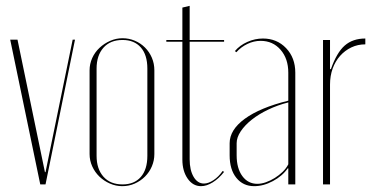

<svg xmlns="http://www.w3.org/2000/svg" viewBox="-20 -632 1292 658"><path d="M136 0H118L15 -496H40L134 -42H136L229 -496H237Z M400 -501Q422 -501 442 -492.5Q462 -484 477 -469Q492 -454 500.5 -434Q509 -414 509 -391V-104Q509 -82 500.5 -62Q492 -42 477 -27Q462 -12 442 -3Q422 6 399 6Q377 6 356.5 -3Q336 -12 320.5 -27Q305 -42 296 -62Q287 -82 287 -104V-391Q287 -413 296 -433Q305 -453 321 -468Q337 -483 357.5 -492Q378 -501 400 -501ZM400 -495Q358 -495 334.5 -468.5Q311 -442 311 -397V-98Q311 -53 334.5 -26.5Q358 0 400 0Q440 0 462.5 -25.5Q485 -51 485 -98V-397Q485 -444 462.5 -469.5Q440 -495 400 -495Z M669 6Q641 6 623 -20Q605 -46 605 -85V-489H550V-495H605V-606L630 -612V-495H748V-489H630V-86Q630 -49 643.5 -26Q657 -3 679 -3Q694 -3 711.5 -14.5Q729 -26 743 -46L748 -43Q730 -20 709 -7Q688 6 669 6Z M767 -141Q767 -187 819 -225Q871 -263 968 -287V-383Q968 -431 941.5 -461.5Q915 -492 873 -492Q850 -492 828 -481.5Q806 -471 790 -453L785 -457Q802 -477 828 -488.5Q854 -500 881 -500Q929 -500 960.5 -467Q992 -434 992 -383V0H968V-55H966Q948 -29 915.5 -11.5Q883 6 851 6Q813 6 790 -22.5Q767 -51 767 -100ZM862 -2Q876 -2 891.5 -7.5Q907 -13 921.5 -22Q936 -31 948.5 -43Q961 -55 968 -69V-281Q932 -272 899.5 -256.5Q867 -241 843 -222Q819 -203 805 -182Q791 -161 791 -141V-100Q791 -55 810.5 -28.5Q830 -2 862 -2Z M1111 -495V-395H1114Q1134 -452 1161.5 -476Q1189 -500 1232 -500V-480Q1206 -480 1184 -469.5Q1162 -459 1145.5 -440.5Q1129 -422 1120 -397Q1111 -372 1111 -342V0H1087V-495Z"/></svg>

Font: Moniqa Thin Display
Style: Regular
Weight: 100
Designer: Rajesh Rajput
Foundry: Rajesh Rajput
Version: Version 1.000